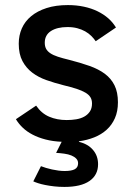

<svg xmlns="http://www.w3.org/2000/svg" viewBox="-20 -547 532 760"><path d="M368.2 103Q368.2 146 334.2 169.4Q300.3 192.9 234.9 192.9Q213.4 192.9 194.3 190.7Q175.3 188.5 159.2 185.3Q143.1 182.1 131.1 178.2Q119.1 174.3 111.8 170.9L142.1 110.8Q150.9 114.3 162.4 117.7Q173.8 121.1 186 123.8Q198.2 126.5 211.2 128.2Q224.1 129.9 235.8 129.9Q263.2 129.9 276.1 122.8Q289.1 115.7 289.1 99.1Q289.1 88.4 281.7 80.8Q274.4 73.2 262.5 68.4Q250.5 63.5 234.6 61.3Q218.8 59.1 202.1 58.1L224.1 14.2Q189 12.7 160.2 5.1Q131.3 -2.4 108.9 -14.2Q86.4 -25.9 70.1 -41.5Q53.7 -57.1 43 -75.2L123 -128.9Q144 -98.1 174.8 -85Q205.6 -71.8 244.1 -71.8Q263.2 -71.8 281.2 -74.7Q299.3 -77.6 313.2 -85.2Q327.1 -92.8 335.7 -105.5Q344.2 -118.2 344.2 -137.2Q344.2 -151.9 337.9 -162.1Q331.5 -172.4 317.9 -180.4Q304.2 -188.5 282.5 -195.6Q260.7 -202.6 230 -210Q195.3 -218.8 163.6 -230Q131.8 -241.2 107.7 -259.5Q83.5 -277.8 68.8 -305.4Q54.2 -333 54.2 -374Q54.2 -406.7 66.4 -434.6Q78.6 -462.4 103.3 -482.9Q127.9 -503.4 164.3 -515.1Q200.7 -526.9 249 -526.9Q282.7 -526.9 312.3 -520.5Q341.8 -514.2 366 -502.4Q390.1 -490.7 408.7 -474.4Q427.2 -458 439 -438L358.9 -383.8Q351.6 -394.5 341.3 -404.8Q331.1 -415 317.1 -422.9Q303.2 -430.7 285.9 -435.3Q268.6 -439.9 247.1 -439.9Q206.1 -439.9 181.6 -424.1Q157.2 -408.2 157.2 -377.9Q157.2 -363.8 162.4 -354Q167.5 -344.2 179 -336.4Q190.4 -328.6 209 -322.5Q227.5 -316.4 253.9 -310.1Q298.3 -298.8 334.2 -286.1Q370.1 -273.4 395 -254.9Q419.9 -236.3 433.3 -209.2Q446.8 -182.1 446.8 -142.1Q446.8 -106 434.8 -79.1Q422.9 -52.2 402.1 -33.4Q381.3 -14.6 353.3 -3.4Q325.2 7.8 293 12.2L292 14.2Q328.1 22.9 348.1 46.4Q368.2 69.8 368.2 103Z"/></svg>

Font: Clear Sans Medium
Style: Regular
Weight: 500
Foundry: Intel Corporation
Version: Version 1.00